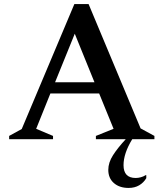

<svg xmlns="http://www.w3.org/2000/svg" viewBox="-20 -685 804 945"><path d="M588 128Q588 191 648 191Q660 191 673 187.5Q686 184 697 177H700V192Q687 214 665 227Q643 240 613 240Q568 240 540.5 216Q513 192 513 151Q513 115 536.5 78.5Q560 42 599 0H452V-16L539 -51L468 -225H228L158 -51L241 -16V0H25V-16L87 -50L346 -665H416L672 -53L740 -16V0H631Q588 70 588 128ZM251 -280H445L348 -519Z"/></svg>

Font: Spectral SemiBold
Style: Regular
Weight: 600
Designer: Jean-Baptiste Levee
Foundry: Production Type
Version: Version 2.001